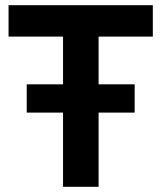

<svg xmlns="http://www.w3.org/2000/svg" viewBox="-20 -720 623 740"><path d="M83 -286V-395H223V-579H13V-700H569V-579H360V-395H499V-286H360V0H223V-286Z"/></svg>

Font: Georama SemiBold
Style: Regular
Weight: 600
Designer: Jean-Baptiste Levee
Foundry: Production Type
Version: Version 1.000